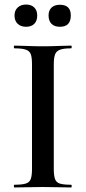

<svg xmlns="http://www.w3.org/2000/svg" viewBox="-20 -826 379 846"><path d="M217 -81Q217 -52 222.5 -37Q228 -22 244 -17Q260 -12 293 -12Q296 -12 296 -6Q296 0 293 0Q268 0 237 -1Q206 -2 168 -2Q133 -2 101 -1Q69 0 44 0Q41 0 41 -6Q41 -12 44 -12Q76 -12 93 -17Q110 -22 115.5 -37Q121 -52 121 -81V-544Q121 -573 115.5 -587.5Q110 -602 93 -607.5Q76 -613 44 -613Q41 -613 41 -619Q41 -625 44 -625Q69 -625 101 -623.5Q133 -622 168 -622Q206 -622 237.5 -623.5Q269 -625 293 -625Q296 -625 296 -619Q296 -613 293 -613Q261 -613 244.5 -607Q228 -601 222.5 -586Q217 -571 217 -542ZM95 -708Q72 -708 58 -721Q44 -734 44 -758Q44 -780 58 -793Q72 -806 95 -806Q118 -806 131 -793Q144 -780 144 -758Q144 -734 131 -721Q118 -708 95 -708ZM244 -708Q220 -708 207 -721Q194 -734 194 -758Q194 -780 207 -792.5Q220 -805 244 -805Q292 -805 292 -758Q292 -708 244 -708Z"/></svg>

Font: Cormorant SemiBold
Style: Regular
Weight: 600
Designer: Christian Thalmann (Catharsis Fonts)
Foundry: Catharsis Fonts
Version: Version 4.000